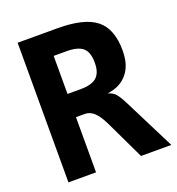

<svg xmlns="http://www.w3.org/2000/svg" viewBox="-132 -836 866 942"><g transform="rotate(-20 301.0 -364.5)"><path d="M64.9 -729H272.9Q413.6 -729 475.1 -679.2Q505.9 -654.3 521 -613.5Q536.1 -572.8 536.1 -519.5Q536.1 -478.5 527.1 -449.2Q518.1 -419.9 499.5 -397.5Q481.9 -376 456.3 -362.5Q430.7 -349.1 394 -344.2Q405.3 -341.8 415 -336.4Q424.8 -331.1 431.6 -324.2Q439 -316.9 448.5 -301.8Q458 -286.6 470.2 -262.2L602.1 0H443.8L356 -184.1L345.7 -205.6Q325.2 -247.6 303.7 -267.8Q282.2 -288.1 254.9 -288.1H209V0H64.9ZM276.9 -409.2Q335.9 -409.2 361.8 -432.6Q373.5 -443.4 380.4 -461.4Q387.2 -479.5 387.2 -508.8Q387.2 -562.5 361.8 -585Q335.9 -607.9 276.9 -607.9H209V-409.2Z"/></g></svg>

Font: Hack
Style: Bold
Weight: 700
Monospace: yes
Designer: Christopher Simpkins
Foundry: Christopher Simpkins
Version: Version 2.017